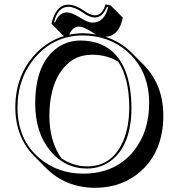

<svg xmlns="http://www.w3.org/2000/svg" viewBox="-20 -814 837 900"><path d="M424.8 -742.2Q452.6 -742.2 467.8 -774.9Q471.7 -783.7 475.1 -793.9L499 -788.1L555.7 -731.4Q538.6 -645 474.1 -641.6Q545.4 -618.2 596.7 -567.4L652.8 -510.7Q745.1 -417.5 745.6 -272.5Q745.6 -108.4 642.1 -13.2Q554.7 65.9 425.8 66.4Q288.6 65.4 198.2 -23.9L141.6 -80.6Q52.2 -170.9 51.8 -310.1Q51.8 -460.9 147 -562Q204.6 -622.6 281.7 -645.5L277.3 -646.5L221.2 -703.1Q240.7 -784.7 290 -791.5Q295.9 -792 300.8 -792Q333.5 -791.5 373 -764.2Q402.8 -742.7 424.8 -742.2ZM411.6 -557.6Q317.9 -557.6 262.2 -474.6Q211.9 -397.9 211.4 -270.5Q211.9 -150.9 267.6 -72.3Q323.2 -34.2 389.2 -34.2Q495.6 -34.2 548.3 -133.8Q585.4 -204.6 585.9 -310.1Q585.4 -447.3 534.7 -524.4Q482.9 -557.1 411.6 -557.6ZM428.7 -652.8Q418 -658.7 404.8 -667.5Q368.7 -689.5 350.6 -689.5Q318.8 -688 304.7 -651.4Q335.9 -657.7 368.2 -658.2Q399.4 -657.7 428.7 -652.8ZM679.2 -329.1Q679.2 -482.9 575.7 -573.2Q489.7 -647.5 368.2 -647.9Q237.8 -647.9 149.4 -549.8Q62.5 -452.1 62 -310.1Q62 -158.2 167.5 -70.3Q252.4 -0.5 369.1 0Q521 0 607.4 -106.9Q678.7 -196.8 679.2 -329.1ZM355 -624Q513.2 -624 569.3 -477.5Q595.7 -407.2 596.2 -310.1Q596.2 -137.2 503.9 -63.5Q454.1 -24.4 389.2 -23.9Q283.7 -23.9 213.9 -108.9Q145.5 -193.4 145 -327.1Q145 -518.1 250.5 -591.3Q297.9 -623.5 355 -624ZM424.8 -731.9Q398.4 -732.4 367.2 -755.9Q329.1 -781.7 300.8 -782.2Q257.8 -782.2 238.8 -728.5Q235.8 -719.7 233.4 -710.4L238.3 -709.5Q256.3 -754.9 293.9 -755.9Q315.4 -755.4 353.5 -732.4Q390.6 -708.5 412.1 -708Q468.8 -708 486.8 -778.8Q487.3 -780.3 487.3 -780.8L481.4 -782.2Q460.9 -732.4 424.8 -731.9Z"/></svg>

Font: Linux Biolinum Shadow O
Style: Regular
Weight: 400
Designer: Philipp H. Poll
Foundry: Philipp H. Poll
Version: Version 1.0.4